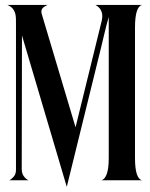

<svg xmlns="http://www.w3.org/2000/svg" viewBox="-20 -721 598 768"><path d="M9.8 -701.2H169.9Q164.1 -698.2 158.9 -695.3Q153.8 -692.4 150.4 -688.2Q147 -684.1 145.8 -678.5Q144.5 -672.9 147 -665L282.2 -211.9L387.2 -639.2Q390.1 -652.3 388.9 -662.6Q387.7 -672.9 383.5 -680.4Q379.4 -688 373.5 -693.1Q367.7 -698.2 361.8 -701.2H547.9Q520 -693.4 520 -610.8V-88.9Q520 -7.3 547.9 0H386.2Q399.4 -3.9 407.2 -25.6Q415 -47.4 415 -88.9V-652.8Q405.8 -622.1 398.7 -591.1Q391.6 -560.1 383.8 -528.8L247.1 26.4L67.9 -579.1L66.9 -44.9Q66.9 -26.9 75.7 -15.4Q84.5 -3.9 94.2 0H17.1Q25.9 -3.9 34.9 -14.4Q43.9 -24.9 43.9 -42V-623Q43.9 -635.3 43.7 -646.7Q43.5 -658.2 40.5 -668.5Q37.6 -678.7 30.5 -687Q23.4 -695.3 9.8 -701.2Z"/></svg>

Font: 003 KoZ KJR
Style: Regular
Weight: 400
Designer: Ko Z, Min Khaing
Foundry: Your Own Font Foundry
Version: Version 2.50;March 29, 2020;